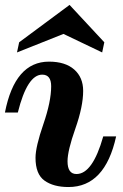

<svg xmlns="http://www.w3.org/2000/svg" viewBox="-29 -752 503 785"><path d="M180.2 -399.4Q180.2 -446.8 143.6 -446.8Q82.5 -446.8 43.9 -292H-8.8Q31.7 -500 171.4 -500Q237.8 -500 274.4 -467.8Q311 -435.5 311 -380.4Q311 -316.9 279.1 -226.3Q247.1 -135.7 247.1 -92.8Q247.1 -40.5 283.7 -40.5Q349.6 -40.5 393.1 -194.3H445.8Q400.4 12.7 251 12.7Q189.5 12.7 152.8 -13.7Q116.2 -40 116.2 -106.9Q116.2 -151.4 148.2 -244.1Q180.2 -336.9 180.2 -399.4ZM388.7 -537.6 230.5 -613.3 40.5 -537.6 49.3 -579.1 255.4 -731.9 397.5 -579.1Z"/></svg>

Font: Munson
Style: Bold Italic
Weight: 700
Italic angle: -12°
Designer: Paul James MIller
Foundry: High-Logic / Made with FontCreator
Version: Version 2.10;May 5, 2019;FontCreator 11.5.0.2430 64-bit